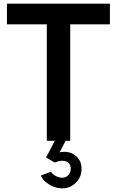

<svg xmlns="http://www.w3.org/2000/svg" viewBox="-20 -770 641 1050"><path d="M364 0H339L306 63Q356 53 391 79.5Q426 106 426 153Q426 198 395 229Q364 260 320 260Q283 260 249.5 239.5Q216 219 203 190L259 169Q267 183 285 192.5Q303 202 320 202Q340 202 353.5 187.5Q367 173 367 153Q367 123 341.5 113Q316 103 279 119L232 91L280 0H236V-637H18V-750H581V-637H364Z"/></svg>

Font: Oakes Grotesk
Style: Bold
Weight: 600
Designer: Samuel Oakes
Foundry: Samuel Oakes
Version: Version 1.000;PS 001.000;hotconv 1.0.88;makeotf.lib2.5.64775